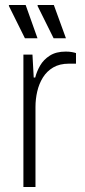

<svg xmlns="http://www.w3.org/2000/svg" viewBox="-20 -743 336 763"><path d="M73 0V-526H109L114 -435H120Q126 -459 139.5 -482.5Q153 -506 178 -522Q203 -538 241 -538Q255 -538 266 -536Q277 -534 282 -532V-490H254Q217 -490 191.5 -475Q166 -460 150.5 -435Q135 -410 128 -379.5Q121 -349 121 -318V0ZM193 -591 129 -720 130 -723H194L242 -591ZM79 -591 15 -720 16 -723H82L129 -591Z"/></svg>

Font: Archivo SemiBold Thin
Style: Regular
Weight: 250
Version: Version 2.001